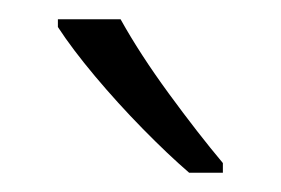

<svg xmlns="http://www.w3.org/2000/svg" viewBox="-20 -785 291 199"><path d="M105 -765Q125 -729 155 -688Q185 -647 211 -616V-606H176Q154 -625 128 -651.5Q102 -678 78.5 -706Q55 -734 40 -757V-765Z"/></svg>

Font: Noto Sans Gujarati UI Condensed Light
Style: Regular
Weight: 300
Width: 3
Designer: Jelle Bosma - Monotype Design Team, Universal Thirst
Foundry: Monotype Imaging Inc.
Version: Version 2.106; ttfautohint (v1.8.4.7-5d5b)